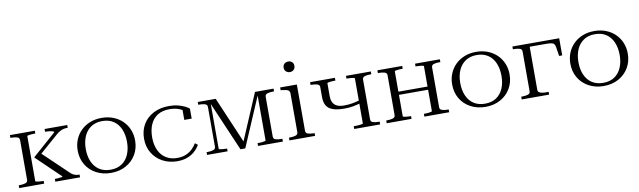

<svg xmlns="http://www.w3.org/2000/svg" viewBox="-43 -1291 6136 1843"><g transform="rotate(-10 3025.0 -369.0)"><path d="M120 -64V-452Q120 -475 97.5 -482Q75 -489 40 -489H32V-516H275V-489H267Q251 -489 234 -487.5Q217 -486 206 -483.5Q195 -481 195 -477V-39Q195 -35 206 -32.5Q217 -30 234 -28.5Q251 -27 267 -27H275V0H32V-27H40Q75 -27 97.5 -34.5Q120 -42 120 -64ZM625 0H384V-27H388Q400 -27 417 -28Q434 -29 447.5 -32Q461 -35 461 -37L227 -262V-267L456 -469Q456 -476 444.5 -480Q433 -484 415.5 -486.5Q398 -489 379 -489H370V-516H591V-489H586Q568 -489 550 -485Q532 -481 514.5 -471.5Q497 -462 479 -446L279 -271L286 -300L535 -62Q548 -49 561.5 -41.5Q575 -34 589 -30.5Q603 -27 619 -27H625Z M1207 -257Q1207 -180 1171 -119.5Q1135 -59 1072 -24.5Q1009 10 927 10Q846 10 782 -24.5Q718 -59 682.5 -119.5Q647 -180 647 -257Q647 -315 667.5 -364Q688 -413 725.5 -449.5Q763 -486 814 -506Q865 -526 927 -526Q988 -526 1039.5 -506Q1091 -486 1128.5 -449.5Q1166 -413 1186.5 -364Q1207 -315 1207 -257ZM726 -257Q726 -187 749.5 -133.5Q773 -80 818 -50.5Q863 -21 927 -21Q992 -21 1036.5 -50.5Q1081 -80 1104.5 -133.5Q1128 -187 1128 -257Q1128 -328 1104.5 -382Q1081 -436 1036.5 -465.5Q992 -495 927 -495Q863 -495 818 -465Q773 -435 749.5 -381.5Q726 -328 726 -257Z M1577 -21Q1626 -21 1662.5 -36.5Q1699 -52 1725 -77.5Q1751 -103 1767 -131L1793 -111Q1773 -76 1742 -48.5Q1711 -21 1669 -5.5Q1627 10 1573 10Q1494 10 1430.5 -24Q1367 -58 1330.5 -118.5Q1294 -179 1294 -258Q1294 -337 1330 -397.5Q1366 -458 1431.5 -492Q1497 -526 1583 -526Q1632 -526 1670.5 -516Q1709 -506 1736.5 -492.5Q1764 -479 1778 -466V-369H1706V-476Q1714 -475 1721 -471.5Q1728 -468 1733.5 -461.5Q1739 -455 1741.5 -448Q1744 -441 1741 -434Q1723 -460 1680.5 -477.5Q1638 -495 1583 -495Q1513 -495 1466.5 -465.5Q1420 -436 1396.5 -382.5Q1373 -329 1373 -258Q1373 -204 1387 -160Q1401 -116 1427.5 -85Q1454 -54 1492 -37.5Q1530 -21 1577 -21Z M2038 -516 2239 -46H2221L2421 -516H2602V-489H2594Q2560 -489 2537 -482Q2514 -475 2514 -452V-64Q2514 -41 2537 -34Q2560 -27 2594 -27H2602V0H2360V-27H2368Q2383 -27 2399.5 -28.5Q2416 -30 2428 -33Q2440 -36 2440 -39V-499L2449 -498L2235 2H2188L1973 -498L1983 -499V-39Q1983 -35 1994 -32.5Q2005 -30 2021.5 -28.5Q2038 -27 2054 -27H2063V0H1863V-27H1871Q1905 -27 1928 -34.5Q1951 -42 1951 -64V-452Q1951 -475 1928 -482Q1905 -489 1871 -489H1863V-516Z M2785 -645Q2763 -645 2747.5 -659Q2732 -673 2732 -697Q2732 -721 2747.5 -734.5Q2763 -748 2785 -748Q2807 -748 2822 -734.5Q2837 -721 2837 -697Q2837 -673 2822 -659Q2807 -645 2785 -645ZM2829 -516V-64Q2829 -42 2851.5 -34.5Q2874 -27 2908 -27H2916V0H2666V-27H2674Q2709 -27 2731.5 -34.5Q2754 -42 2754 -64V-442Q2754 -464 2739 -473.5Q2724 -483 2687 -487L2666 -489V-516Z M3388 -39V-477Q3388 -482 3376.5 -484Q3365 -486 3348 -487.5Q3331 -489 3316 -489H3308V-516H3550V-489H3542Q3508 -489 3485.5 -482Q3463 -475 3463 -452V-64Q3463 -41 3485.5 -34Q3508 -27 3542 -27H3550V0H3297V-27H3316Q3331 -27 3348 -28.5Q3365 -30 3376.5 -32.5Q3388 -35 3388 -39ZM3046 -355V-452Q3046 -475 3023 -482Q3000 -489 2966 -489H2958V-516H3200V-489H3192Q3176 -489 3159.5 -487.5Q3143 -486 3131.5 -483.5Q3120 -481 3120 -477V-353Q3120 -314 3133 -289Q3146 -264 3172.5 -251.5Q3199 -239 3241 -239Q3287 -239 3327 -246.5Q3367 -254 3408 -267V-237Q3367 -224 3327 -216.5Q3287 -209 3240 -209Q3168 -209 3125 -225Q3082 -241 3064 -273.5Q3046 -306 3046 -355Z M3702 -64V-452Q3702 -475 3679 -482Q3656 -489 3622 -489H3614V-516H3856V-489H3848Q3832 -489 3815.5 -487.5Q3799 -486 3788 -483.5Q3777 -481 3777 -477V-39Q3777 -36 3788 -33Q3799 -30 3815.5 -28.5Q3832 -27 3848 -27H3856V0H3614V-27H3622Q3656 -27 3679 -34.5Q3702 -42 3702 -64ZM4061 -39V-477Q4061 -482 4049.5 -484Q4038 -486 4021 -487.5Q4004 -489 3990 -489H3981V-516H4223V-489H4215Q4181 -489 4158.5 -482Q4136 -475 4136 -452V-64Q4136 -42 4158.5 -34.5Q4181 -27 4215 -27H4223V0H3981V-27H3990Q4004 -27 4021 -28.5Q4038 -30 4049.5 -33Q4061 -36 4061 -39ZM3744 -248V-279H4095V-248Z M4857 -257Q4857 -180 4821 -119.5Q4785 -59 4722 -24.5Q4659 10 4577 10Q4496 10 4432 -24.5Q4368 -59 4332.5 -119.5Q4297 -180 4297 -257Q4297 -315 4317.5 -364Q4338 -413 4375.5 -449.5Q4413 -486 4464 -506Q4515 -526 4577 -526Q4638 -526 4689.5 -506Q4741 -486 4778.5 -449.5Q4816 -413 4836.5 -364Q4857 -315 4857 -257ZM4376 -257Q4376 -187 4399.5 -133.5Q4423 -80 4468 -50.5Q4513 -21 4577 -21Q4642 -21 4686.5 -50.5Q4731 -80 4754.5 -133.5Q4778 -187 4778 -257Q4778 -328 4754.5 -382Q4731 -436 4686.5 -465.5Q4642 -495 4577 -495Q4513 -495 4468 -465Q4423 -435 4399.5 -381.5Q4376 -328 4376 -257Z M5018 -64V-452Q5018 -475 4995.5 -482Q4973 -489 4938 -489H4930V-516H5093V-64Q5093 -49 5104 -41Q5115 -33 5132.5 -30Q5150 -27 5169 -27H5197V0H4930V-27H4938Q4973 -27 4995.5 -34.5Q5018 -42 5018 -64ZM5071 -485V-516H5386V-349H5356L5342 -438Q5339 -458 5329.5 -468.5Q5320 -479 5300.5 -482Q5281 -485 5246 -485Z M6009 -257Q6009 -180 5973 -119.5Q5937 -59 5874 -24.5Q5811 10 5729 10Q5648 10 5584 -24.5Q5520 -59 5484.5 -119.5Q5449 -180 5449 -257Q5449 -315 5469.5 -364Q5490 -413 5527.5 -449.5Q5565 -486 5616 -506Q5667 -526 5729 -526Q5790 -526 5841.5 -506Q5893 -486 5930.5 -449.5Q5968 -413 5988.5 -364Q6009 -315 6009 -257ZM5528 -257Q5528 -187 5551.5 -133.5Q5575 -80 5620 -50.5Q5665 -21 5729 -21Q5794 -21 5838.5 -50.5Q5883 -80 5906.5 -133.5Q5930 -187 5930 -257Q5930 -328 5906.5 -382Q5883 -436 5838.5 -465.5Q5794 -495 5729 -495Q5665 -495 5620 -465Q5575 -435 5551.5 -381.5Q5528 -328 5528 -257Z"/></g></svg>

Font: Roboto Serif 120pt Expanded Light
Style: Regular
Weight: 300
Width: 7
Designer: Greg Gazdowicz
Foundry: Commercial Type
Version: Version 1.008